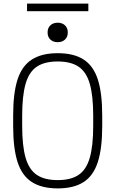

<svg xmlns="http://www.w3.org/2000/svg" viewBox="-20 -1035 640 1065"><path d="M300 10Q212 10 157 -25Q102 -60 77.5 -136Q53 -212 53 -335V-395Q53 -519 77.5 -594.5Q102 -670 157 -705Q212 -740 300 -740Q389 -740 443.5 -705Q498 -670 522.5 -594.5Q547 -519 547 -395V-335Q547 -212 522.5 -136Q498 -60 443.5 -25Q389 10 300 10ZM300 -36Q373 -36 416 -65Q459 -94 478 -160Q497 -226 497 -337V-393Q497 -504 478 -570Q459 -636 416 -665Q373 -694 300 -694Q227 -694 184 -665Q141 -636 122 -570Q103 -504 103 -393V-337Q103 -226 122 -160Q141 -94 184 -65Q227 -36 300 -36ZM300 -801Q275 -801 259.5 -815.5Q244 -830 244 -855Q244 -880 259.5 -894.5Q275 -909 300 -909Q325 -909 340.5 -894.5Q356 -880 356 -855Q356 -830 340.5 -815.5Q325 -801 300 -801ZM130 -973V-1015H470V-973Z"/></svg>

Font: M PLUS Code Latin Expanded Light
Style: Regular
Weight: 300
Width: 7
Designer: Coji Morishita
Foundry: UNDERFOREST DESIGN
Version: Version 1.002; ttfautohint (v1.8.3)